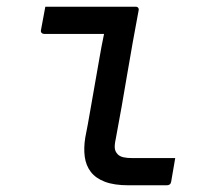

<svg xmlns="http://www.w3.org/2000/svg" viewBox="-20 -552 640 572"><path d="M115 -532Q160 -532 204.5 -532Q249 -532 294 -532Q339 -532 384 -532Q387 -532 389 -531Q391 -530 392.5 -527.5Q394 -525 393 -521Q384 -473 375.5 -426Q367 -379 359 -331Q351 -283 342.5 -235Q334 -187 325 -139Q321 -121 322 -110.5Q323 -100 331 -92Q337 -86 347.5 -83.5Q358 -81 376 -81Q402 -81 431.5 -81Q461 -81 486 -81H502Q499 -63 496 -46Q493 -29 490 -11Q489 -5 485.5 -2.5Q482 0 477 0Q471 0 452 0Q433 0 408.5 0Q384 0 363 0Q320 0 292.5 -10.5Q265 -21 250.5 -40Q236 -59 232.5 -85Q229 -111 234 -142Q242 -182 248.5 -220.5Q255 -259 262 -297.5Q269 -336 275.5 -374.5Q282 -413 290 -451H272Q245 -451 218.5 -451Q192 -451 165 -451Q138 -451 111 -451Q107 -451 104 -454Q101 -457 102 -462Q105 -479 108.5 -497Q112 -515 115 -532Z"/></svg>

Font: RecMonoLinear Nerd Font Mono
Style: Italic
Weight: 400
Italic angle: -10°
Monospace: yes
Version: Version 1.085; ttfautohint (v1.8.4.7-5d5b);Nerd Fonts 3.2.1